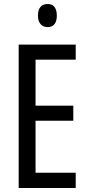

<svg xmlns="http://www.w3.org/2000/svg" viewBox="-20 -936 442 956"><path d="M357 0H73V-714H357V-639H157V-410H345V-335H157V-76H357ZM217 -916Q240 -916 251.5 -901Q263 -886 263 -858Q263 -831 251.5 -816Q240 -801 217 -801Q195 -801 182 -816Q169 -831 169 -858Q169 -887 181.5 -901.5Q194 -916 217 -916Z"/></svg>

Font: Noto Sans Khmer ExtraCondensed
Style: Regular
Weight: 400
Width: 2
Designer: Danh Hong and the Monotype Design Team
Foundry: Monotype Imaging Inc.
Version: Version 2.004